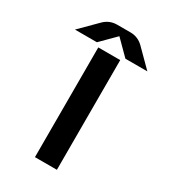

<svg xmlns="http://www.w3.org/2000/svg" viewBox="-208 -961 937 1061"><g transform="rotate(30 261.0 -430.5)"><path d="M191 -700V0H331V-700ZM30 -721H170L261 -812L352 -721H492L386.2 -826.8C363.8 -849.2 335.5 -861 303.7 -861H218.3C186.5 -861 158.2 -849.2 135.8 -826.8Z"/></g></svg>

Font: Abstante
Style: Regular
Weight: 500
Designer: Valerio Brotto (Silverblur_type)
Version: Version 1.000;Glyphs 3.1.2 (3151)